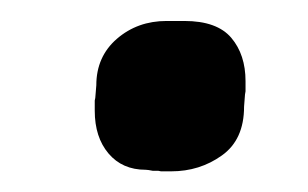

<svg xmlns="http://www.w3.org/2000/svg" viewBox="-20 -401 295 184"><path d="M71.3 -307.1 72.3 -319.3Q72.3 -346.7 92 -363.8Q111.8 -380.9 139.6 -380.9H156.7Q188 -380.9 201.7 -364.7Q215.3 -348.6 215.3 -323.2V-313.5L214.8 -310.5L213.9 -298.8Q213.9 -267.1 192.6 -252Q171.4 -236.8 144 -236.8H134.3L131.8 -237.3H126.5Q121.6 -238.3 119.6 -238.3Q97.2 -238.3 84 -253.9Q70.8 -269.5 70.8 -294.9V-304.7Z"/></svg>

Font: Averia Sans Libre
Style: Bold Italic
Weight: 700
Italic angle: -6.90001°
Version: Version 1.002